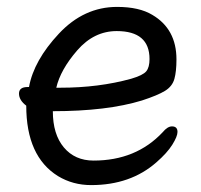

<svg xmlns="http://www.w3.org/2000/svg" viewBox="-20 -512 583 556"><path d="M155 -258Q266 -258 360 -284Q394 -294 403.5 -305.5Q413 -317 413 -341Q413 -422 318 -422Q252 -422 203.5 -366Q155 -310 143 -258ZM244 24Q191 24 148 -2Q56 -59 56 -206Q35 -222 35 -241Q35 -260 60 -260H64Q78 -337 150.5 -414.5Q223 -492 319 -492Q383 -492 421 -469Q491 -428 491 -340Q491 -305 485 -283.5Q479 -262 458 -249Q437 -236 391 -221Q290 -190 133 -190Q133 -123 165 -85Q197 -47 251 -47Q374 -47 451 -129Q465 -146 478 -146Q494 -146 494 -130Q494 -117 479 -93Q464 -69 433 -42Q358 24 244 24Z"/></svg>

Font: linja waso lili
Style: Bold
Weight: 400
Designer: Fontworks Inc.
Version: Version 1.000;August 6, 2022;FontCreator 14.0.0.2814 64-bit